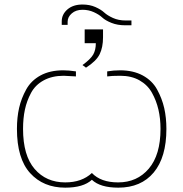

<svg xmlns="http://www.w3.org/2000/svg" viewBox="-20 -821 818 858"><path d="M358.4 -627.9V-689.5H440.4V-654.3Q440.4 -609.4 425.3 -578.6Q410.2 -547.9 364.3 -518.6L348.6 -530.3Q384.8 -556.6 396.5 -577.1Q408.2 -597.7 408.2 -627.9ZM255.9 -710V-725.6Q255.9 -756.8 281.2 -778.8Q306.6 -800.8 348.6 -800.8Q380.9 -800.8 406.2 -789.6Q431.6 -778.3 445.8 -765.1Q460 -752 484.9 -740.7Q509.8 -729.5 541 -729.5H567.4V-708H539.1Q504.9 -708 478 -718.8Q451.2 -729.5 437 -742.7Q422.9 -755.9 399.4 -766.6Q376 -777.3 348.6 -777.3Q319.3 -777.3 300.8 -761.2Q282.2 -745.1 282.2 -723.6V-710ZM55.7 -245.1Q55.7 -295.9 65.4 -338.9Q75.2 -381.8 97.2 -421.4Q119.1 -460.9 161.1 -483.9Q203.1 -506.8 262.7 -506.8Q287.1 -506.8 319.3 -502V-479.5Q272.5 -482.4 264.6 -482.4Q212.9 -482.4 175.3 -461.9Q137.7 -441.4 118.7 -405.8Q99.6 -370.1 91.3 -331.1Q83 -292 83 -245.1Q83 -126 134.8 -65.9Q186.5 -5.9 271.5 -5.9Q345.7 -5.9 390.6 -47.9Q430.7 -5.9 507.8 -5.9Q592.8 -5.9 645 -67.4Q697.3 -128.9 697.3 -245.1Q697.3 -291 688 -331.1Q678.7 -371.1 659.2 -406.2Q639.6 -441.4 603.5 -461.9Q567.4 -482.4 517.6 -482.4Q478.5 -482.4 459 -479.5V-502Q488.3 -506.8 516.6 -506.8Q575.2 -506.8 617.7 -483.9Q660.2 -460.9 682.1 -420.9Q704.1 -380.9 713.9 -337.9Q723.6 -294.9 723.6 -245.1Q723.6 -118.2 667 -50.3Q610.4 17.6 508.8 17.6Q427.7 17.6 390.6 -17.6Q352.5 17.6 271.5 17.6Q173.8 17.6 114.7 -47.4Q55.7 -112.3 55.7 -245.1Z"/></svg>

Font: Gothic A1 Thin
Style: Regular
Weight: 250
Designer: HanYang I&C Co.,Ltd.
Foundry: HanYang I&C Co.,Ltd.
Version: Version 2.50